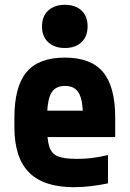

<svg xmlns="http://www.w3.org/2000/svg" viewBox="-20 -770 540 800"><path d="M288 10Q162 10 101 -51.5Q40 -113 40 -240V-280Q40 -409 90.5 -469.5Q141 -530 250 -530Q359 -530 409.5 -469.5Q460 -409 460 -280V-199H108V-309H350L326 -274Q326 -351 309 -381.5Q292 -412 251 -412Q210 -412 193 -381.5Q176 -351 176 -274V-246Q176 -188 185.5 -158.5Q195 -129 221.5 -118.5Q248 -108 300 -108Q329 -108 358 -111Q387 -114 430 -124V-6Q397 1 360 5.5Q323 10 288 10ZM250.5 -570Q207 -570 181 -594Q155 -618 155 -660Q155 -702.4 181.1 -726.2Q207.2 -750 250 -750Q294 -750 319.5 -726.2Q345 -702.4 345 -660Q345 -618 319.5 -594Q294 -570 250.5 -570Z"/></svg>

Font: M PLUS 1 Code
Style: Regular
Weight: 400
Designer: Coji Morishita
Foundry: UNDERFOREST DESIGN
Version: Version 1.005